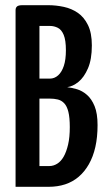

<svg xmlns="http://www.w3.org/2000/svg" viewBox="-20 -720 426 740"><path d="M40 0V-681Q40 -690 45.5 -695Q51 -700 67 -700H166Q196 -700 226 -693.5Q256 -687 280 -670.5Q304 -654 319 -623.5Q334 -593 334 -545Q334 -491 319 -456.5Q304 -422 282.5 -404.5Q261 -387 239 -384Q257 -382 277 -376Q297 -370 315 -354.5Q333 -339 344.5 -311Q356 -283 356 -238Q356 -191 347.5 -153.5Q339 -116 322.5 -87Q306 -58 283 -38.5Q260 -19 231 -9.5Q202 0 167 0ZM132 -80H170Q186 -80 200.5 -89Q215 -98 225.5 -116.5Q236 -135 242.5 -163Q249 -191 249 -230Q249 -267 243.5 -289Q238 -311 227.5 -322Q217 -333 203 -336.5Q189 -340 171 -340H132ZM132 -417H172Q190 -417 204 -429.5Q218 -442 226 -466Q234 -490 234 -526Q234 -565 225.5 -585.5Q217 -606 202.5 -613Q188 -620 173 -620H132Z"/></svg>

Font: Yanone Kaffeesatz Medium
Style: Regular
Weight: 500
Designer: Yanone (Cyrillic: Daniel Pouzeot, Huerta Tipografica, and Cyreal)
Foundry: Yanone
Version: Version 2.003